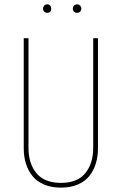

<svg xmlns="http://www.w3.org/2000/svg" viewBox="-20 -858 563 888"><path d="M198.2 -837.9Q207 -837.9 211.9 -832.3Q216.8 -826.7 216.8 -817.9Q216.8 -798.8 198.2 -798.8Q189.9 -798.8 184.6 -804.2Q179.2 -809.6 179.2 -817.9Q179.2 -826.2 184.6 -832Q189.9 -837.9 198.2 -837.9ZM336.9 -837.9Q345.2 -837.9 350.6 -832Q356 -826.2 356 -817.9Q356 -809.6 350.6 -804.2Q345.2 -798.8 336.9 -798.8Q327.6 -798.8 322.3 -804.2Q316.9 -809.6 316.9 -817.9Q316.9 -826.7 322.5 -832.3Q328.1 -837.9 336.9 -837.9ZM433.1 -681.2V-171.9Q433.1 -133.8 423.1 -101.6Q413.1 -69.3 393.1 -43.9Q373 -18.6 339.4 -4.4Q305.7 9.8 262.2 9.8Q217.8 9.8 184.1 -4.4Q150.4 -18.6 130.1 -43.9Q109.9 -69.3 99.9 -101.6Q89.8 -133.8 89.8 -171.9V-681.2H111.8V-173.8Q111.8 -101.1 148.9 -56.6Q186 -12.2 262.2 -12.2Q337.9 -12.2 374.5 -57.1Q411.1 -102.1 411.1 -173.8V-681.2Z"/></svg>

Font: Fira Sans Compressed Thin
Style: Regular
Weight: 100
Width: 1
Designer: Carrois Corporate & Edenspiekermann AG
Foundry: Carrois Corporate GbR & Edenspiekermann AG
Version: Version 4.203;PS 004.203;hotconv 1.0.88;makeotf.lib2.5.64775